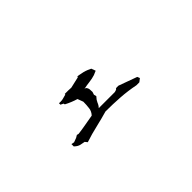

<svg xmlns="http://www.w3.org/2000/svg" viewBox="24 -649 952 952"><g transform="rotate(-45 500.0 -172.5)"><path d="M245.6 -73.7V-90.3L261.2 -87.4L283.7 -95.7L296.9 -103.5L306.2 -101.1Q332 -104 360.8 -109.4L416.5 -119.1Q430.7 -134.3 433.1 -153.3Q436 -174.8 436 -197.3L424.8 -227.1Q392.1 -236.8 361.8 -252.9L359.9 -259.8L345.2 -267.1V-277.3Q354 -276.9 356.4 -276.9Q367.7 -276.9 376.7 -279.8Q385.7 -282.7 397.9 -285.6V-289.6H422.9L442.9 -288.6L502.4 -302.2V-306.2H511.2Q542.5 -301.3 562.5 -293Q570.3 -290 579.6 -285.2L587.9 -262.7Q575.2 -256.8 565.9 -253.4Q547.9 -247.6 526.6 -245.1Q505.4 -242.7 484.9 -238.3L493.2 -236.3L494.1 -234.9Q500.5 -228 501.5 -218.8Q502.4 -209.5 502.4 -200.2V-199.2L497.6 -184.6L501 -171.4Q493.7 -163.6 489.5 -157.5Q485.4 -151.4 482.4 -144.5Q477.1 -130.4 467.3 -120.6H580.1L593.3 -124.5Q595.2 -130.4 603 -130.4H615.2L711.9 -95.2L717.3 -82L700.2 -68.8H679.2Q631.3 -78.6 581.3 -82Q531.2 -85.4 479.5 -85.4Q438.5 -73.7 406.7 -66.4Q375 -59.1 354.2 -53.2Q333.5 -47.4 309.6 -39.6L299.8 -51.8L274.9 -56.6Q261.2 -59.6 247.6 -72.3Z"/></g></svg>

Font: Bakudai
Style: Medium
Weight: 500
Version: Version 1.48